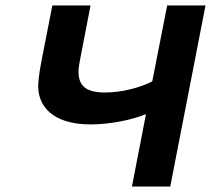

<svg xmlns="http://www.w3.org/2000/svg" viewBox="-20 -682 788 702"><path d="M311 -662.1 271.5 -457.5Q269.5 -447.3 268.3 -438.2Q267.1 -429.2 267.1 -420.9Q266.6 -380.9 289.6 -362.3Q312.5 -343.8 363.8 -343.8Q386.7 -343.8 410.6 -346.9Q434.6 -350.1 457.3 -355.7Q480 -361.3 500.2 -368.7Q520.5 -376 536.6 -384.3L591.3 -662.1H731.4L602.5 0H462.4L513.7 -264.6Q494.6 -256.8 470.7 -250Q446.8 -243.2 419.9 -238Q393.1 -232.9 365.5 -230Q337.9 -227.1 311.5 -227.1Q268.6 -227.1 233.4 -235.8Q198.2 -244.6 173.1 -262.2Q147.9 -279.8 134 -305.9Q120.1 -332 119.6 -366.7Q119.6 -377.4 122.3 -401.1Q125 -424.8 131.3 -457.5L171.4 -662.1Z"/></svg>

Font: PT Astra Sans
Style: Bold Italic
Weight: 700
Italic angle: -16°
Designer: A.Korolkova, I. Chaeva
Foundry: ParaType Ltd
Version: Version 1.002W